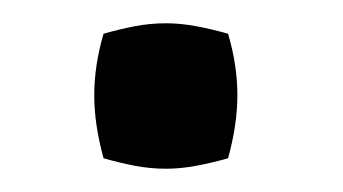

<svg xmlns="http://www.w3.org/2000/svg" viewBox="-20 -136 295 165"><path d="M123 -116Q135 -116 148.5 -113.5Q162 -111 176 -107Q184 -80 184 -54Q184 -29 176 0Q162 4 148.5 6.5Q135 9 123 9Q109 9 96 6.5Q83 4 69 0Q61 -29 61 -54Q61 -80 69 -107Q83 -111 96 -113.5Q109 -116 123 -116Z"/></svg>

Font: Ruwudu Medium
Style: Regular
Weight: 500
Designer: Becca Hirsbrunner Spalinger
Foundry: SIL International
Version: Version 3.000